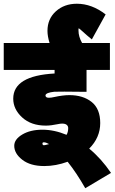

<svg xmlns="http://www.w3.org/2000/svg" viewBox="-63 -875 614 1027"><path d="M-43 -645H202.1Q190.9 -681.2 190.9 -710Q190.9 -773.9 235.8 -814.5Q280.8 -855 348.1 -855Q428.2 -855 502 -797.9L428.2 -664.1Q406.7 -681.2 365.7 -718.3Q357.9 -725.6 356.9 -721.7Q356.9 -720.7 356.9 -710.9Q356.9 -679.2 376 -645H524.9V-501H399.9V-383.8Q249 -385.7 227.5 -384.3Q182.6 -379.4 180.2 -365.2Q180.2 -352.1 198.2 -352.1Q210.9 -352.1 227.1 -356Q273.9 -366.2 308.1 -366.2Q381.3 -366.2 427.2 -329.6Q473.1 -293 473.1 -216.8Q473.1 -139.2 414.1 -80.1Q478.5 -26.9 530.8 49.8L393.1 131.8Q346.7 50.3 298.8 -9.8Q235.4 13.2 173.8 13.2Q99.6 13.2 56.4 -20.3Q13.2 -53.7 13.2 -95.2Q13.2 -129.9 56.2 -155.5Q99.1 -181.2 164.1 -181.2Q227.1 -181.2 293 -153.8Q301.8 -168.5 301.8 -189.9Q301.8 -200.7 293.7 -207.3Q285.6 -213.9 269 -213.9Q259.3 -213.9 246.1 -210.9Q209.5 -203.1 182.1 -203.1Q103.5 -203.1 55.7 -246.8Q7.8 -290.5 7.8 -347.2Q7.8 -469.7 229 -481.9V-501H-43ZM164.1 -107.9Q164.1 -98.1 171.9 -98.1Q174.3 -98.1 178.7 -99.1Q183.1 -100.1 188.7 -101.6Q194.3 -103 198.2 -104H200.2Q182.6 -113.8 171.9 -113.8Q164.1 -113.8 164.1 -107.9Z"/></svg>

Font: LT Superior Black
Style: Regular
Weight: 900
Designer: Daniel Lyons
Foundry: LyonsType
Version: Version 2.005